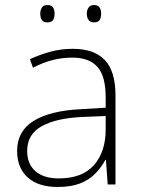

<svg xmlns="http://www.w3.org/2000/svg" viewBox="-20 -733 561 763"><path d="M209 10Q132 10 90 -28Q48 -66 48 -133Q48 -212 113.5 -252.5Q179 -293 300 -299L400 -305V-345Q400 -431 367 -467.5Q334 -504 268 -504Q227 -504 189.5 -494.5Q152 -485 111 -464L99 -498Q138 -516 180.5 -527.5Q223 -539 269 -539Q354 -539 396.5 -494.5Q439 -450 439 -353V0H408L401 -98H399Q383 -68 358.5 -43Q334 -18 298 -4Q262 10 209 10ZM213 -24Q307 -24 353.5 -77Q400 -130 400 -219V-272L304 -268Q202 -263 145 -231Q88 -199 88 -133Q88 -81 121 -52.5Q154 -24 213 -24ZM140 -679Q140 -693 146.5 -703Q153 -713 168 -713Q185 -713 191 -703Q197 -693 197 -679Q197 -663 191 -653.5Q185 -644 168 -644Q153 -644 146.5 -653.5Q140 -663 140 -679ZM325 -679Q325 -693 332 -703Q339 -713 353 -713Q370 -713 376 -703Q382 -693 382 -679Q382 -663 376 -653.5Q370 -644 353 -644Q339 -644 332 -653.5Q325 -663 325 -679Z"/></svg>

Font: Noto Sans Symbols ExtraLight
Style: Regular
Weight: 250
Version: Version 2.002